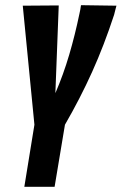

<svg xmlns="http://www.w3.org/2000/svg" viewBox="-20 -722 470 742"><path d="M74 0 113 -240 68 -700 207 -701 194 -362Q225 -434 247.5 -510.5Q270 -587 287 -669Q291 -686 293 -702L430 -700Q428 -692 425.5 -683Q423 -674 421 -665Q382 -546 336 -444Q290 -342 231 -240L191 0Z"/></svg>

Font: Georama ExtraCondensed
Style: Bold Italic
Weight: 700
Width: 2
Italic angle: -9°
Designer: Jean-Baptiste Levee
Foundry: Production Type
Version: Version 1.000